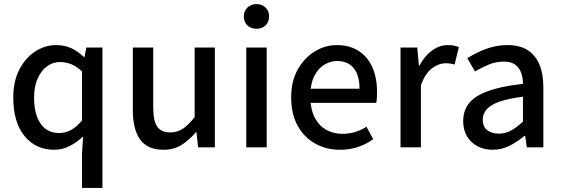

<svg xmlns="http://www.w3.org/2000/svg" viewBox="-20 -722 2751 941"><path d="M382 199V32L387 -53Q359 -26 322.5 -7Q286 12 246 12Q155 12 100 -55.5Q45 -123 45 -244Q45 -323 74.5 -380.5Q104 -438 152 -469.5Q200 -501 255 -501Q296 -501 328 -486.5Q360 -472 392 -442H394L403 -489H482V199ZM270 -70Q301 -70 328.5 -85Q356 -100 382 -132V-372Q354 -398 327.5 -408Q301 -418 274 -418Q239 -418 210.5 -397Q182 -376 164.5 -337Q147 -298 147 -245Q147 -162 179 -116Q211 -70 270 -70Z M781 12Q703 12 667 -38Q631 -88 631 -181V-489H731V-194Q731 -130 750.5 -101.5Q770 -73 814 -73Q849 -73 876 -91Q903 -109 934 -148V-489H1033V0H951L943 -74H940Q907 -35 869.5 -11.5Q832 12 781 12Z M1187 0V-489H1287V0ZM1237 -581Q1210 -581 1192.5 -597.5Q1175 -614 1175 -642Q1175 -668 1192.5 -685Q1210 -702 1237 -702Q1264 -702 1281.5 -685Q1299 -668 1299 -642Q1299 -614 1281.5 -597.5Q1264 -581 1237 -581Z M1645 12Q1579 12 1524.5 -18.5Q1470 -49 1438.5 -106.5Q1407 -164 1407 -244Q1407 -324 1439 -381Q1471 -438 1522 -469.5Q1573 -501 1630 -501Q1694 -501 1738.5 -472Q1783 -443 1805.5 -391Q1828 -339 1828 -270Q1828 -255 1827 -241Q1826 -227 1824 -218H1482L1481 -287H1742Q1742 -353 1713.5 -388Q1685 -423 1632 -423Q1600 -423 1569.5 -405Q1539 -387 1519.5 -347.5Q1500 -308 1501 -245Q1502 -184 1523.5 -144Q1545 -104 1580.5 -85Q1616 -66 1658 -66Q1691 -66 1720.5 -75Q1750 -84 1776 -101L1809 -40Q1777 -16 1735.5 -2Q1694 12 1645 12Z M1943 0V-489H2025L2033 -401H2036Q2061 -448 2097.5 -474.5Q2134 -501 2175 -501Q2192 -501 2204.5 -498.5Q2217 -496 2229 -491L2208 -406Q2197 -409 2187 -410.5Q2177 -412 2162 -412Q2132 -412 2099 -388.5Q2066 -365 2043 -306V0Z M2394 12Q2353 12 2320 -5.5Q2287 -23 2268.5 -54.5Q2250 -86 2250 -129Q2250 -209 2320 -251.5Q2390 -294 2543 -311Q2543 -340 2534.5 -364.5Q2526 -389 2506 -404.5Q2486 -420 2449 -420Q2410 -420 2374.5 -405Q2339 -390 2308 -372L2270 -437Q2296 -453 2326.5 -467.5Q2357 -482 2392.5 -491.5Q2428 -501 2467 -501Q2528 -501 2566.5 -476Q2605 -451 2624 -405Q2643 -359 2643 -294V0H2562L2554 -56H2550Q2517 -28 2478 -8Q2439 12 2394 12ZM2425 -67Q2457 -67 2485 -82.5Q2513 -98 2543 -126V-248Q2470 -239 2427 -223.5Q2384 -208 2365 -186Q2346 -164 2346 -137Q2346 -100 2368.5 -83.5Q2391 -67 2425 -67Z"/></svg>

Font: Mada Medium
Style: Regular
Weight: 500
Designer: Khaled Hosny
Version: Version 1.5